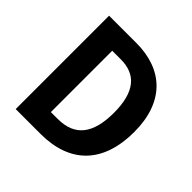

<svg xmlns="http://www.w3.org/2000/svg" viewBox="-182 -876 1038 1038"><g transform="rotate(45 337.0 -357.0)"><path d="M621 -366C621 -593 494 -714 288 -714H80V0H270C493 0 621 -126 621 -366ZM470 -361C470 -202 409 -123 279 -123H226V-592H292C408 -592 470 -520 470 -361Z"/></g></svg>

Font: Noto Sans Myanmar SemiCondensed
Style: Bold
Weight: 700
Width: 4
Designer: Monotype Design Team
Foundry: Monotype Imaging Inc.
Version: Version 2.107